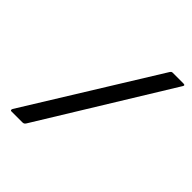

<svg xmlns="http://www.w3.org/2000/svg" viewBox="-195 -834 960 960"><g transform="rotate(45 285.5 -353.5)"><path d="M136 -11Q133 -6 129 -3Q125 0 117 0H40Q35 0 34 -3.5Q33 -7 36 -13L460 -698Q464 -704 467 -705.5Q470 -707 475 -707H549Q558 -707 559 -703Q560 -699 549 -683Z"/></g></svg>

Font: Glory SemiBold
Style: Regular
Weight: 600
Designer: Robert Leuschke
Foundry: Robert Leuschke
Version: Version 1.011